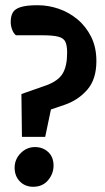

<svg xmlns="http://www.w3.org/2000/svg" viewBox="-20 -687 401 735"><path d="M64 -163 62 -327 159 -361Q204 -378 220.5 -406.5Q237 -435 237 -485Q237 -512 230.5 -526.5Q224 -541 203.5 -546.5Q183 -552 141 -552H41Q32 -559 26.5 -573.5Q21 -588 21 -603Q21 -625 29 -639Q37 -653 59.5 -660Q82 -667 124 -667Q165 -667 204.5 -653.5Q244 -640 276.5 -613Q309 -586 329 -546Q349 -506 349 -453Q349 -384 314.5 -344Q280 -304 228 -286L175 -268L153 -163ZM107 28Q76 28 56 7.5Q36 -13 36 -45Q36 -77 59 -100.5Q82 -124 114 -124Q144 -124 164.5 -105Q185 -86 185 -53Q185 -22 164 3Q143 28 107 28Z"/></svg>

Font: Faustina Light
Style: Bold
Weight: 700
Version: Version 1.200